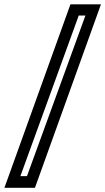

<svg xmlns="http://www.w3.org/2000/svg" viewBox="-92 -770 488 890"><path d="M-71.5 100.5 234.5 -750H376L70 100.5ZM2.5 46.5H33L304 -698H273Z"/></svg>

Font: Tourney Thin SemiBold
Style: Italic
Weight: 600
Italic angle: -12°
Version: Version 1.015